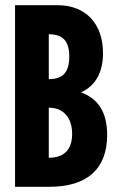

<svg xmlns="http://www.w3.org/2000/svg" viewBox="-20 -720 458 740"><path d="M202 -700H38V0H170C316 0 393 -69 393 -200C393 -286 359 -340 292 -364C348 -389 377 -441 377 -515C377 -629 310 -700 202 -700ZM168 -112V-305C224 -305 258 -267 258 -204C258 -143 227 -112 168 -112ZM168 -415V-588C223 -588 247 -561 247 -502C247 -442 223 -415 168 -415Z"/></svg>

Font: Jakob Semi-Condensed
Style: Regular
Weight: 400
Width: 4
Designer: Alan Madić
Foundry: X Cicéro
Version: Version 1.000;Glyphs 3.1.2 (3151)